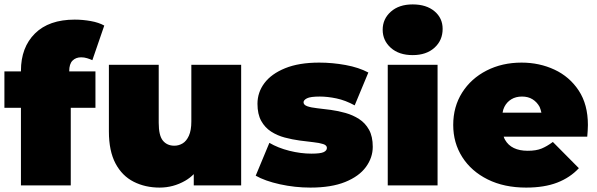

<svg xmlns="http://www.w3.org/2000/svg" viewBox="-20 -841 2708 871"><path d="M75 0V-352H0V-517H75V-520Q75 -626 138.5 -689Q202 -752 319 -752Q355 -752 391.5 -745.5Q428 -739 453 -725L399 -568Q388 -573 375 -577Q362 -581 348 -581Q324 -581 309 -566Q294 -551 294 -518V-517H413V-352H301V0Z M704 10Q639 10 586.5 -16.5Q534 -43 504 -99.5Q474 -156 474 -245V-547H700V-284Q700 -226 719 -203Q738 -180 771 -180Q791 -180 808.5 -190.5Q826 -201 837 -225.5Q848 -250 848 -290V-547H1074V0H859V-51Q841 -33 820 -21Q766 10 704 10Z M1388 10Q1318 10 1250 -5Q1182 -20 1140 -44L1202 -193Q1241 -170 1292.5 -157Q1344 -144 1393 -144Q1434 -144 1448.5 -151Q1463 -158 1463 -170Q1463 -182 1446 -187.5Q1429 -193 1401 -196Q1373 -199 1339.5 -203.5Q1306 -208 1272 -217Q1238 -226 1210 -244Q1182 -262 1165 -292.5Q1148 -323 1148 -370Q1148 -422 1179.5 -464Q1211 -506 1273.5 -531.5Q1336 -557 1428 -557Q1488 -557 1548 -546Q1608 -535 1651 -512L1589 -363Q1547 -386 1506.5 -394.5Q1466 -403 1431 -403Q1388 -403 1372.5 -395Q1357 -387 1357 -377Q1357 -365 1374 -359Q1391 -353 1419 -350Q1447 -347 1480.5 -342.5Q1514 -338 1547.5 -328.5Q1581 -319 1609 -301Q1637 -283 1654 -252.5Q1671 -222 1671 -175Q1671 -126 1640 -83.5Q1609 -41 1546 -15.5Q1483 10 1388 10Z M1739 0V-547H1965V0ZM1852 -591Q1790 -591 1753 -624Q1716 -657 1716 -706Q1716 -755 1753 -788Q1790 -821 1852 -821Q1914 -821 1951 -790Q1988 -759 1988 -710Q1988 -658 1951 -624.5Q1914 -591 1852 -591Z M2367 10Q2267 10 2192.5 -27Q2118 -64 2077 -128.5Q2036 -193 2036 -274Q2036 -357 2076.5 -421Q2117 -485 2187.5 -521Q2258 -557 2346 -557Q2427 -557 2495.5 -525Q2564 -493 2605.5 -430Q2647 -367 2647 -274Q2647 -262 2646 -247.5Q2645 -233 2644 -221H2265Q2267 -214 2271 -207Q2285 -182 2311 -169.5Q2337 -157 2374 -157Q2412 -157 2436.5 -167Q2461 -177 2488 -197L2606 -78Q2566 -35 2507.5 -12.5Q2449 10 2367 10ZM2260 -330H2436Q2433 -344 2428 -356Q2416 -378 2396 -390.5Q2376 -403 2348 -403Q2320 -403 2299.5 -390.5Q2279 -378 2268 -356Q2262 -344 2260 -330Z"/></svg>

Font: Montserrat Thin Black
Style: Regular
Weight: 900
Version: Version 9.000